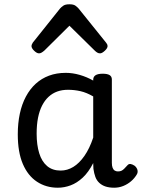

<svg xmlns="http://www.w3.org/2000/svg" viewBox="-20 -859 664 896"><path d="M250 17Q195 17 152.5 -11Q110 -39 86.5 -94Q63 -149 63 -232Q63 -284 72.5 -328.5Q82 -373 101 -408.5Q120 -444 147 -468.5Q174 -493 209 -506Q244 -519 287 -519Q319 -519 352 -509.5Q385 -500 415 -483V-487Q415 -501 426 -508Q437 -515 459 -515Q481 -515 491.5 -508.5Q502 -502 502 -488V-99Q502 -85 505.5 -76Q509 -67 515.5 -63Q522 -59 530 -59Q540 -59 546.5 -62Q553 -65 559.5 -71.5Q566 -78 575 -88Q581 -95 590 -93.5Q599 -92 609 -85Q619 -76 621.5 -65.5Q624 -55 619 -46Q608 -27 591.5 -13Q575 1 555 9Q535 17 513 17Q490 17 473 11.5Q456 6 443.5 -5.5Q431 -17 425 -33.5Q419 -50 416 -71Q416 -76 415.5 -83Q415 -90 415 -98Q393 -55 366 -30Q339 -5 309.5 6Q280 17 250 17ZM151 -235Q151 -183 163 -144Q175 -105 200 -84Q225 -63 263 -63Q294 -63 322 -80Q350 -97 374 -131.5Q398 -166 415 -217V-409Q384 -427 355.5 -433.5Q327 -440 297 -440Q270 -440 247.5 -432Q225 -424 207 -407.5Q189 -391 176.5 -366.5Q164 -342 157.5 -309.5Q151 -277 151 -235ZM162 -610Q152 -610 139.5 -622Q127 -634 127 -644Q127 -647 128 -650Q129 -653 133 -660L260 -819Q266 -826 275.5 -832.5Q285 -839 304 -839Q323 -839 332 -832.5Q341 -826 347 -819L475 -660Q480 -653 481 -650Q482 -647 482 -644Q482 -634 469 -622Q456 -610 447 -610Q440 -610 434 -613.5Q428 -617 422 -623L304 -739L187 -623Q180 -617 174 -613.5Q168 -610 162 -610Z"/></svg>

Font: Playwrite IT Moderna
Style: Regular
Weight: 400
Designer: Veronika Burian, José Scaglione
Foundry: TypeTogether
Version: Version 1.002